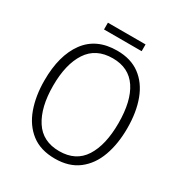

<svg xmlns="http://www.w3.org/2000/svg" viewBox="-194 -981 1069 1131"><g transform="rotate(30 340.5 -415.0)"><path d="M622 -358Q622 -252 592 -169Q562 -86 499.5 -38Q437 10 341 10Q243 10 180.5 -38.5Q118 -87 88 -170.5Q58 -254 58 -359Q58 -529 130 -627Q202 -725 343 -725Q436 -725 498 -679Q560 -633 591 -550.5Q622 -468 622 -358ZM118 -358Q118 -212 173 -126.5Q228 -41 341 -41Q454 -41 508 -125.5Q562 -210 562 -358Q562 -509 507 -591Q452 -673 343 -673Q229 -673 173.5 -588.5Q118 -504 118 -358ZM468 -840V-794H212V-840Z"/></g></svg>

Font: Noto Sans Sinhala UI SemiCondensed Light
Style: Regular
Weight: 300
Width: 4
Designer: Jelle Bosma - Monotype Design Team
Foundry: Monotype Imaging Inc.
Version: Version 2.006; ttfautohint (v1.8.4.7-5d5b)